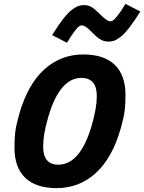

<svg xmlns="http://www.w3.org/2000/svg" viewBox="-20 -949 739 984"><path d="M699.2 -890.1Q667 -838.4 641.4 -805.7Q615.7 -772.9 595.9 -758.5Q576.2 -744.1 563.5 -740Q550.8 -735.8 535.2 -735.8Q515.6 -735.8 498.3 -744.9Q481 -753.9 458 -776.9Q433.1 -803.2 420.7 -811Q408.2 -818.8 398.9 -818.8Q392.1 -818.8 385 -814.2Q377.9 -809.6 362.1 -788.8Q346.2 -768.1 323.2 -730L247.1 -769Q279.3 -820.8 304.9 -853.5Q330.6 -886.2 350.3 -900.4Q370.1 -914.6 382.6 -918.7Q395 -922.9 411.1 -922.9Q430.7 -922.9 447.3 -913.8Q463.9 -904.8 486.8 -881.8Q512.7 -855.5 524.9 -847.7Q537.1 -839.8 545.9 -839.8Q552.7 -839.8 560.1 -844.7Q567.4 -849.6 583.7 -870.4Q600.1 -891.1 623 -929.2ZM407.2 -669.9Q513.2 -669.9 568.1 -616.9Q623 -564 623 -462.9Q623 -415 619.1 -382.6Q615.2 -350.1 599.1 -292Q555.2 -138.2 470.2 -61.5Q385.3 15.1 270 15.1Q164.1 15.1 109.1 -37.8Q54.2 -90.8 54.2 -191.9Q54.2 -239.7 58.1 -272.2Q62 -304.7 78.1 -362.8Q122.1 -516.6 207 -593.3Q292 -669.9 407.2 -669.9ZM278.8 -105Q392.6 -105 451.2 -310.1Q476.1 -396 476.1 -457Q476.1 -549.8 397 -549.8Q284.7 -549.8 226.1 -345.2Q201.2 -259.3 201.2 -198.2Q201.2 -105 278.8 -105Z"/></svg>

Font: IntelOne Mono Bold
Style: Italic
Weight: 700
Italic angle: -16°
Designer: Fred Shallcrass
Foundry: Frere-Jones Type LLC
Version: Version 1.200;hotconv 1.1.0;makeotfexe 2.6.0;FJTRelease1.2